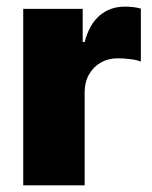

<svg xmlns="http://www.w3.org/2000/svg" viewBox="-20 -557 457 577"><path d="M49.8 -530.3H228.5V-430.7H234.4Q248.5 -484.4 279.8 -510.7Q311 -537.1 355.5 -537.1Q381.3 -537.1 403.3 -531.2V-372.1Q390.6 -377 370.6 -379.4Q350.6 -381.8 334 -381.8Q305.2 -381.8 282.7 -368.9Q260.3 -356 247.3 -332.8Q234.4 -309.6 234.4 -279.3V0H49.8Z"/></svg>

Font: Pretendard JP Black
Style: Regular
Weight: 900
Designer: Base glyphs from Inter by Rasmus Andersson; Hangeul glyphs from Noto Sans CJK(Source Han Sans) by Jang Soo-young and Kan
Foundry: Kil Hyung-jin
Version: Version 1.309